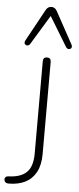

<svg xmlns="http://www.w3.org/2000/svg" viewBox="-122 -791 419 1015"><g transform="rotate(5 88.0 -283.0)"><path d="M-36 192Q-45 192 -50.5 188.5Q-56 185 -58 179Q-60 173 -59 167.5Q-58 162 -53 158Q-48 154 -39 154Q25 152 56.5 121.5Q88 91 88 22V-468Q88 -479 93.5 -484.5Q99 -490 109 -490Q119 -490 124.5 -484.5Q130 -479 130 -468V21Q130 79 109.5 117Q89 155 52 173.5Q15 192 -36 192ZM232 -568Q236 -560 234 -554Q232 -548 226.5 -545.5Q221 -543 215 -544.5Q209 -546 205 -552L109 -710L13 -552Q9 -546 3 -544.5Q-3 -543 -8.5 -545.5Q-14 -548 -16 -554Q-18 -560 -14 -568L79 -738Q85 -749 92.5 -753.5Q100 -758 109 -758Q118 -758 125.5 -753.5Q133 -749 139 -738Z"/></g></svg>

Font: Nunito ExtraLight
Style: Regular
Weight: 200
Designer: Vernon Adams
Foundry: Vernon Adams
Version: Version 3.602